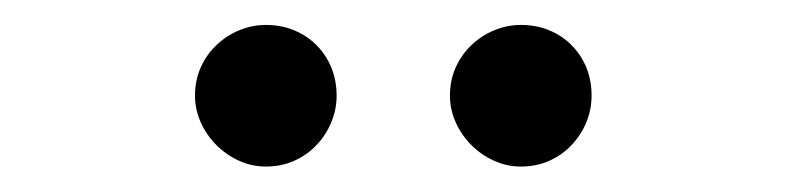

<svg xmlns="http://www.w3.org/2000/svg" viewBox="-20 -770 631 154"><path d="M193.2 -636.4Q182.2 -636.4 171.9 -641Q161.6 -645.6 153.6 -653.6Q145.6 -661.6 141 -671.9Q136.4 -682.2 136.4 -693.2Q136.4 -705.6 141 -715.9Q145.6 -726.2 153.6 -733.8Q161.6 -741.5 171.9 -745.7Q182.2 -750 193.2 -750Q205.6 -750 215.9 -745.7Q226.2 -741.5 233.8 -733.8Q241.5 -726.2 245.7 -715.9Q250 -705.6 250 -693.2Q250 -682.2 245.7 -671.9Q241.5 -661.6 233.8 -653.6Q226.2 -645.6 215.9 -641Q205.6 -636.4 193.2 -636.4ZM397.7 -636.4Q386.7 -636.4 376.4 -641Q366.1 -645.6 358.1 -653.6Q350.1 -661.6 345.5 -671.9Q340.9 -682.2 340.9 -693.2Q340.9 -705.6 345.5 -715.9Q350.1 -726.2 358.1 -733.8Q366.1 -741.5 376.4 -745.7Q386.7 -750 397.7 -750Q410.2 -750 420.5 -745.7Q430.8 -741.5 438.4 -733.8Q446 -726.2 450.3 -715.9Q454.5 -705.6 454.5 -693.2Q454.5 -682.2 450.3 -671.9Q446 -661.6 438.4 -653.6Q430.8 -645.6 420.5 -641Q410.2 -636.4 397.7 -636.4Z"/></svg>

Font: Fast_Sans-Dotted
Style: Regular
Weight: 400
Version: Version 3.018